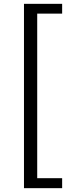

<svg xmlns="http://www.w3.org/2000/svg" viewBox="-20 -811 378 1001"><path d="M105 -791H304V-740H174V118H304V170H105Z"/></svg>

Font: `nÑOSR
Style: Regular
Weight: 400
Designer: Ryoko NISHIZUKA ¬âXZm¬º[P (kana & ideographs); Paul D. Hunt (Latin, Greek & Cyrillic); Wenlong ZHANG _ e¬á¬ü¬ô (bopomof
Foundry: Adobe Systems Incorporated
Version: Version 1.00 June 24, 2014, initial release